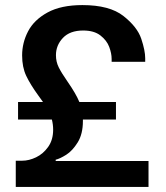

<svg xmlns="http://www.w3.org/2000/svg" viewBox="-20 -735 653 755"><path d="M564 -102V0H42V-103H67Q94 -103 122 -116.5Q150 -130 169.5 -157.5Q189 -185 189 -225Q189 -245 184 -265H51V-334H149L131 -359Q99 -403 83 -437Q67 -471 67 -517Q67 -567 90.5 -612Q114 -657 167 -686Q220 -715 304 -715Q411 -715 465.5 -672Q520 -629 535.5 -582.5Q551 -536 551 -506V-492H419V-503Q419 -525 409.5 -550.5Q400 -576 375 -595.5Q350 -615 307 -615Q255 -615 227.5 -586Q200 -557 200 -518Q200 -492 211 -470Q222 -448 245 -415Q279 -366 292 -334H436V-265H306V-259Q306 -208 285.5 -175Q265 -142 240.5 -126.5Q216 -111 199 -107V-102Z"/></svg>

Font: Be Vietnam SemiBold
Style: Regular
Weight: 600
Designer: Gabriel Lam
Foundry: TypeRant
Version: Version 4.000